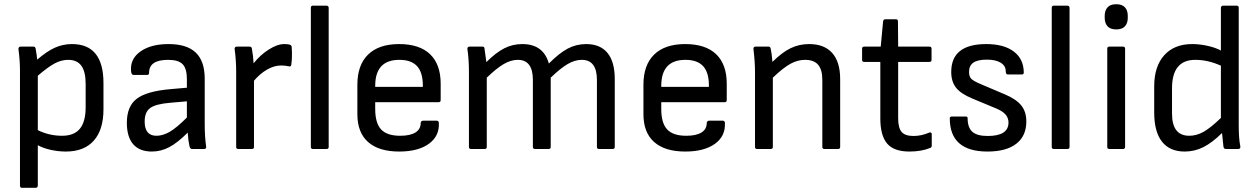

<svg xmlns="http://www.w3.org/2000/svg" viewBox="-20 -710 5999 915"><path d="M85 185.1Q75.2 185.1 75.2 174.8V-375Q75.2 -421.9 67.9 -476.1Q67.4 -481.4 70.3 -484.6Q73.2 -487.8 78.1 -487.8H139.2Q148.4 -487.8 149.9 -478Q156.2 -441.4 157.2 -425.8Q203.1 -465.3 241.5 -482.7Q279.8 -500 323.2 -500Q473.1 -500 473.1 -314V-189Q473.1 -91.8 427 -39.8Q380.9 12.2 293.9 12.2Q258.8 12.2 221.9 4.2Q185.1 -3.9 160.2 -18.1V174.8Q160.2 179.2 157.2 182.1Q154.3 185.1 149.9 185.1ZM305.2 -424.8Q272.9 -424.8 241 -408Q209 -391.1 160.2 -349.1V-89.8Q213.9 -63 275.9 -63Q333.5 -63 360.8 -96.7Q388.2 -130.4 388.2 -199.2V-309.1Q388.2 -368.7 367.7 -396.7Q347.2 -424.8 305.2 -424.8Z M703.6 12.2Q645 12.2 614.7 -22.7Q584.5 -57.6 584.5 -125Q584.5 -203.1 631.6 -239.3Q678.7 -275.4 792.5 -285.2L870.6 -292V-333Q870.6 -383.3 850.3 -404.1Q830.1 -424.8 780.8 -424.8Q690.4 -424.8 690.4 -362.8Q690.4 -353 681.6 -353H615.7Q606 -353 604.5 -372.1Q599.6 -429.2 649.2 -464.6Q698.7 -500 783.7 -500Q870.6 -500 913.1 -459.2Q955.6 -418.5 955.6 -335V-121.1Q955.6 -58.1 962.4 -11.2Q963.9 0 952.6 0H894.5Q886.2 0 882.8 -14.2Q877.4 -37.6 874.5 -78.1Q827.1 -30.3 787.1 -9Q747.1 12.2 703.6 12.2ZM669.4 -130.9Q669.4 -63 725.6 -63Q756.3 -63 789.1 -82Q821.8 -101.1 870.6 -149.9V-227.1L790.5 -220.2Q721.7 -214.4 695.6 -195.1Q669.4 -175.8 669.4 -130.9Z M1115.2 0Q1105.5 0 1105.5 -9.8V-369.1Q1105.5 -422.9 1098.1 -477.1Q1097.7 -481.9 1100.6 -484.9Q1103.5 -487.8 1108.4 -487.8H1169.4Q1178.7 -487.8 1180.2 -479Q1187 -442.4 1188.5 -408.2Q1220.2 -448.2 1261 -474.1Q1301.8 -500 1334.5 -500Q1352.5 -500 1361.3 -497.1Q1368.7 -494.6 1370.1 -486.8Q1373.5 -438.5 1368.2 -401.9Q1366.7 -390.6 1355.5 -394Q1340.3 -397.9 1319.3 -397.9Q1286.6 -397.9 1252.7 -378.4Q1218.8 -358.9 1190.4 -325.2V-9.8Q1190.4 0 1180.2 0Z M1471.2 0Q1461.4 0 1461.4 -9.8V-672.9Q1461.4 -683.1 1471.2 -683.1H1536.1Q1540.5 -683.1 1543.5 -680.2Q1546.4 -677.2 1546.4 -672.9V-9.8Q1546.4 0 1536.1 0Z M1882.3 12.2Q1785.6 12.2 1734.4 -33Q1683.1 -78.1 1683.1 -166V-306.2Q1683.1 -400.4 1734.4 -450.2Q1785.6 -500 1882.3 -500Q1979 -500 2029.5 -451.7Q2080.1 -403.3 2080.1 -311V-232.9Q2080.1 -223.1 2070.3 -223.1H1768.1V-190.9Q1768.1 -123.5 1796.1 -93.3Q1824.2 -63 1887.2 -63Q1934.6 -63 1959.7 -78.6Q1984.9 -94.2 1984.9 -124Q1984.9 -128.9 1988.3 -131.8Q1991.7 -134.8 1996.1 -134.8H2061Q2069.3 -134.8 2071.3 -126Q2075.2 -62 2024.2 -24.9Q1973.1 12.2 1882.3 12.2ZM1768.1 -295.9H1995.1V-301.8Q1995.1 -364.7 1967.5 -394.8Q1939.9 -424.8 1883.3 -424.8Q1768.1 -424.8 1768.1 -300.8Z M2224.6 0Q2214.8 0 2214.8 -9.8V-366.2Q2214.8 -427.7 2207.5 -476.1Q2206.1 -487.8 2218.8 -487.8H2278.8Q2287.6 -487.8 2288.6 -481Q2297.4 -421.9 2297.9 -414.1Q2343.3 -459.5 2383.1 -479.7Q2422.9 -500 2468.8 -500Q2569.8 -500 2595.7 -407.2Q2644.5 -456.5 2685.3 -478.3Q2726.1 -500 2773.4 -500Q2840.3 -500 2875 -457.8Q2909.7 -415.5 2909.7 -334V-9.8Q2909.7 0 2899.4 0H2834.5Q2824.7 0 2824.7 -9.8V-329.1Q2824.7 -424.8 2752.4 -424.8Q2719.7 -424.8 2685.3 -404.8Q2650.9 -384.8 2604.5 -339.8V-9.8Q2604.5 0 2594.7 0H2529.8Q2519.5 0 2519.5 -9.8V-329.1Q2519.5 -424.8 2447.8 -424.8Q2415 -424.8 2380.6 -404.8Q2346.2 -384.8 2299.8 -339.8V-9.8Q2299.8 0 2289.6 0Z M3245.6 12.2Q3148.9 12.2 3097.7 -33Q3046.4 -78.1 3046.4 -166V-306.2Q3046.4 -400.4 3097.7 -450.2Q3148.9 -500 3245.6 -500Q3342.3 -500 3392.8 -451.7Q3443.4 -403.3 3443.4 -311V-232.9Q3443.4 -223.1 3433.6 -223.1H3131.3V-190.9Q3131.3 -123.5 3159.4 -93.3Q3187.5 -63 3250.5 -63Q3297.9 -63 3323 -78.6Q3348.1 -94.2 3348.1 -124Q3348.1 -128.9 3351.6 -131.8Q3355 -134.8 3359.4 -134.8H3424.3Q3432.6 -134.8 3434.6 -126Q3438.5 -62 3387.5 -24.9Q3336.4 12.2 3245.6 12.2ZM3131.3 -295.9H3358.4V-301.8Q3358.4 -364.7 3330.8 -394.8Q3303.2 -424.8 3246.6 -424.8Q3131.3 -424.8 3131.3 -300.8Z M3587.9 0Q3578.1 0 3578.1 -9.8V-366.2Q3578.1 -415 3570.8 -475.1Q3569.3 -487.8 3581.1 -487.8H3642.1Q3647 -487.8 3649.2 -485.8Q3651.4 -483.9 3652.8 -478Q3657.7 -458 3661.1 -415Q3707 -460.4 3747.6 -480.2Q3788.1 -500 3835.9 -500Q3908.2 -500 3946 -457.5Q3983.9 -415 3983.9 -333V-9.8Q3983.9 0 3974.1 0H3908.7Q3898.9 0 3898.9 -9.8V-329.1Q3898.9 -378.4 3878.7 -401.6Q3858.4 -424.8 3816.9 -424.8Q3781.2 -424.8 3746.6 -405.8Q3711.9 -386.7 3663.1 -339.8V-9.8Q3663.1 0 3652.8 0Z M4314.5 12.2Q4239.7 12.2 4207.5 -26.1Q4175.3 -64.5 4175.3 -145V-415H4098.1Q4088.4 -415 4088.4 -424.8V-478Q4088.4 -487.8 4098.1 -487.8H4177.2L4188.5 -607.9Q4189.9 -618.2 4199.2 -618.2H4249.5Q4259.3 -618.2 4259.3 -607.9L4260.3 -487.8H4409.2Q4419.4 -487.8 4419.4 -478V-424.8Q4419.4 -415 4409.2 -415H4260.3V-147Q4260.3 -100.1 4276.9 -81.1Q4293.5 -62 4333.5 -62Q4371.6 -62 4408.2 -78.1Q4413.1 -80.1 4416.7 -78.1Q4420.4 -76.2 4420.4 -70.8V-16.1Q4420.4 -7.3 4412.6 -4.9Q4370.6 12.2 4314.5 12.2Z M4686 12.2Q4506.3 12.2 4506.3 -146Q4506.3 -154.8 4516.1 -154.8H4582Q4591.3 -154.8 4591.3 -147Q4591.3 -102.1 4613.8 -82Q4636.2 -62 4687 -62Q4786.1 -62 4786.1 -126Q4786.1 -147.9 4772.2 -164.1Q4758.3 -180.2 4728 -192.9L4614.3 -240.2Q4559.6 -262.7 4536.4 -291.7Q4513.2 -320.8 4513.2 -367.2Q4513.2 -500 4680.2 -500Q4764.6 -500 4811.8 -464.1Q4858.9 -428.2 4858.9 -363.8Q4858.9 -355 4849.1 -355H4783.2Q4772.9 -355 4772.9 -371.1Q4772.9 -396.5 4749 -411.1Q4725.1 -425.8 4683.1 -425.8Q4639.6 -425.8 4618.9 -411.6Q4598.1 -397.5 4598.1 -367.2Q4598.1 -345.2 4609.1 -334.2Q4620.1 -323.2 4656.2 -308.1L4770 -259.8Q4823.2 -237.3 4847.2 -207.3Q4871.1 -177.2 4871.1 -130.9Q4871.1 -62 4823.2 -24.9Q4775.4 12.2 4686 12.2Z M5002 0Q4992.2 0 4992.2 -9.8V-672.9Q4992.2 -683.1 5002 -683.1H5066.9Q5071.3 -683.1 5074.2 -680.2Q5077.1 -677.2 5077.1 -672.9V-9.8Q5077.1 0 5066.9 0Z M5299.8 -569.8Q5271.5 -569.8 5258.1 -584.7Q5244.6 -599.6 5244.6 -625V-634.8Q5244.6 -660.2 5258.1 -675Q5271.5 -689.9 5299.8 -689.9Q5327.6 -689.9 5341.1 -675Q5354.5 -660.2 5354.5 -634.8V-625Q5354.5 -599.6 5341.1 -584.7Q5327.6 -569.8 5299.8 -569.8ZM5266.6 0Q5256.8 0 5256.8 -9.8V-478Q5256.8 -487.8 5266.6 -487.8H5331.5Q5341.8 -487.8 5341.8 -478V-9.8Q5341.8 0 5331.5 0Z M5625.5 12.2Q5554.7 12.2 5517.6 -34.9Q5480.5 -82 5480.5 -173.8V-298.8Q5480.5 -393.6 5528.3 -446.8Q5576.2 -500 5661.6 -500Q5696.8 -500 5735.1 -491.5Q5773.4 -482.9 5798.3 -469.2V-672.9Q5798.3 -677.2 5801.3 -680.2Q5804.2 -683.1 5808.6 -683.1H5873.5Q5883.3 -683.1 5883.3 -672.9V-112.8Q5883.3 -49.8 5890.6 -14.2Q5893.6 0 5880.4 0H5822.3Q5812 0 5810.5 -11.2Q5804.2 -67.4 5803.7 -76.2Q5756.8 -29.8 5714.8 -8.8Q5672.9 12.2 5625.5 12.2ZM5565.4 -168.9Q5565.4 -63 5647.5 -63Q5682.1 -63 5715.3 -81.5Q5748.5 -100.1 5798.3 -147.9V-397Q5736.8 -424.8 5676.3 -424.8Q5565.4 -424.8 5565.4 -289.1Z"/></svg>

Font: Sofia Sans
Style: Regular
Weight: 400
Designer: Botio Nikoltchev, Ani Petrova
Foundry: lettersoup
Version: Version 4.100